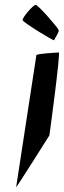

<svg xmlns="http://www.w3.org/2000/svg" viewBox="-20 -785 265 797"><path d="M74 -701C77 -691 205 -613 205 -618C205 -624 228 -653 223 -661C220 -671 138 -765 128 -765C118 -765 71 -711 74 -701ZM47 -8C46 -2 185 -223 185 -223C186 -229 232 -567 224 -567C215 -567 132 -562 131 -556Z"/></svg>

Font: Ampere
Style: SCIta
Weight: 400
Version: Version 1